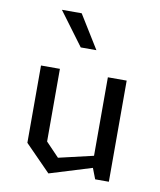

<svg xmlns="http://www.w3.org/2000/svg" viewBox="-89 -877 799 960"><g transform="rotate(10 310.0 -397.0)"><path d="M272.5 -637H352L247.5 -806H147ZM188.5 -513.5H92.5V-121L222.5 11.5L437 -54.5L458 0H527.5V-513.5H432V-115L256 -74L188.5 -144.5Z"/></g></svg>

Font: FontWithASyntaxHighlighterNightOwl
Style: Regular
Weight: 400
Designer: Riley Cran & the Lettermatic Team
Foundry: Lettermatic
Version: Version 1.000 (FontWithASyntaxHighlighterNightOwl)